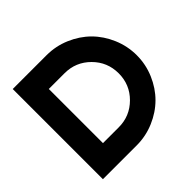

<svg xmlns="http://www.w3.org/2000/svg" viewBox="-171 -873 1049 1049"><g transform="rotate(-45 353.0 -348.5)"><path d="M58.6 0V-696.8H319.8Q390.6 -696.8 455.3 -669.2Q520 -641.6 566.7 -595Q613.3 -548.3 640.9 -483.6Q668.5 -418.9 668.5 -348.1Q668.5 -277.3 640.9 -212.9Q613.3 -148.4 566.7 -101.8Q520 -55.2 455.3 -27.6Q390.6 0 319.8 0ZM319.8 -557.6H198.2V-139.2H319.8Q406.7 -139.2 467.8 -200.2Q528.8 -261.2 528.8 -348.1Q528.8 -435.1 467.8 -496.3Q406.7 -557.6 319.8 -557.6Z"/></g></svg>

Font: Basically A Sans Serif
Style: Bold
Weight: 700
Designer: Hyung-Suk Kim
Foundry: Mental Design
Version: 1.000